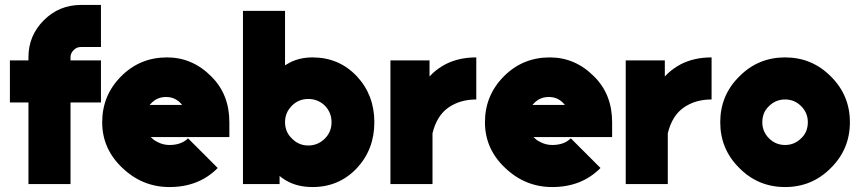

<svg xmlns="http://www.w3.org/2000/svg" viewBox="-20 -744 3475 776"><path d="M307 -724Q219 -724 157 -662Q95 -600 95 -513V-500H20V-330H95V0H265V-330H388V-500H265V-513Q265 -529 278 -542Q290 -554 307 -554H388V-724Z M907 -190V-250Q907 -363 834 -435Q758 -512 655 -512Q546 -512 470 -436Q393 -359 393 -250Q393 -142 475 -65Q556 12 665 12Q784 12 860 -65L740 -185Q713 -158 665 -158Q638 -158 615 -171Q608 -174 601.5 -179Q595 -184 589 -190ZM651 -352Q674 -352 691 -342Q705 -334 716 -320H585Q595 -332 607 -340Q626 -352 651 -352Z M1226 -344Q1265 -344 1293 -317Q1320 -289 1320 -250Q1320 -211 1293 -184Q1265 -156 1226 -156Q1187 -156 1160 -184Q1146 -197 1139 -214Q1132 -231 1132 -250Q1132 -270 1139 -286.5Q1146 -303 1160 -317Q1187 -344 1226 -344ZM1243 -512Q1192 -512 1151 -491Q1146 -488 1141.5 -485.5Q1137 -483 1132 -480V-700H962V0H1110V-33Q1113 -30 1116.5 -27.5Q1120 -25 1123 -23Q1172 12 1243 12Q1350 12 1422 -64Q1493 -140 1493 -250Q1493 -360 1422 -436Q1350 -512 1243 -512Z M1558 -500V0H1728V-205Q1745 -276 1792 -309Q1839 -342 1905 -342V-512Q1834 -512 1780 -484Q1752 -469 1730 -449Q1726 -445 1722.5 -441.5Q1719 -438 1716 -435V-500Z M2454 -190V-250Q2454 -363 2381 -435Q2305 -512 2202 -512Q2093 -512 2017 -436Q1940 -359 1940 -250Q1940 -142 2022 -65Q2103 12 2212 12Q2331 12 2407 -65L2287 -185Q2260 -158 2212 -158Q2185 -158 2162 -171Q2155 -174 2148.5 -179Q2142 -184 2136 -190ZM2198 -352Q2221 -352 2238 -342Q2252 -334 2263 -320H2132Q2142 -332 2154 -340Q2173 -352 2198 -352Z M2509 -500V0H2679V-205Q2696 -276 2743 -309Q2790 -342 2856 -342V-512Q2785 -512 2731 -484Q2703 -469 2681 -449Q2677 -445 2673.5 -441.5Q2670 -438 2667 -435V-500Z M3153 -342Q3191 -342 3218 -315Q3245 -288 3245 -250Q3245 -231 3238.5 -214.5Q3232 -198 3218 -185Q3191 -158 3153 -158Q3115 -158 3088 -185Q3061 -212 3061 -250Q3061 -269 3067.5 -285.5Q3074 -302 3088 -315Q3115 -342 3153 -342ZM3153 -512Q3044 -512 2968 -435Q2891 -359 2891 -250Q2891 -141 2968 -65Q3044 12 3153 12Q3262 12 3338 -65Q3415 -141 3415 -250Q3415 -359 3338 -435Q3262 -512 3153 -512Z"/></svg>

Font: Unageo
Style: Black
Weight: 900
Designer: Richard Sepsi
Foundry: Richard Sepsi
Version: Version 2.000